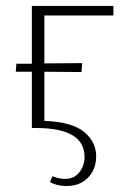

<svg xmlns="http://www.w3.org/2000/svg" viewBox="-20 -430 425 645"><path d="M129 -378V-217L256 -218L254 -188L129 -189V-24Q223 -20 263 13.5Q303 47 303 95Q303 139 275.5 167Q248 195 203 195Q173 195 148 182L156 162Q179 171 198 171Q229 171 246.5 149Q264 127 264 97Q264 0 101 0H87V-189H33L35 -216H87V-410H361V-378Z"/></svg>

Font: Ysabeau Infant Light
Style: Regular
Weight: 300
Designer: Christian Thalmann (Catharsis Fonts)
Version: Version 0.003